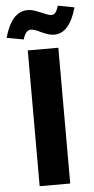

<svg xmlns="http://www.w3.org/2000/svg" viewBox="-99 -954 484 989"><g transform="rotate(-5 143.0 -459.0)"><path d="M223 -702H65V0H223ZM91 -807Q109 -807 139 -791Q143 -789 157.5 -783Q172 -777 184.5 -774Q197 -771 209 -771Q287 -771 324 -902L239 -918Q232 -894 223.5 -883.5Q215 -873 202 -873Q189 -873 157 -888Q133 -898 116.5 -903.5Q100 -909 82 -909Q-1 -909 -38 -776L49 -760Q57 -786 67 -796.5Q77 -807 91 -807Z"/></g></svg>

Font: Geom
Style: Bold
Weight: 700
Version: Version 1.102